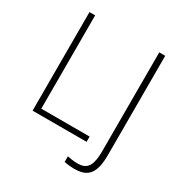

<svg xmlns="http://www.w3.org/2000/svg" viewBox="-202 -864 1144 1201"><g transform="rotate(30 370.0 -263.5)"><path d="M97 0V-712H138V-38H487V0ZM431 178V137Q494 150 531 143.5Q568 137 584.5 104Q601 71 601 5V-712H644V7Q644 86 622 127.5Q600 169 553 180Q506 191 431 178Z"/></g></svg>

Font: Muli ExtraLight
Style: Regular
Weight: 250
Designer: Vernon Adams
Foundry: Vernon Adams
Version: Version 2.100; ttfautohint (v1.8.1.43-b0c9)